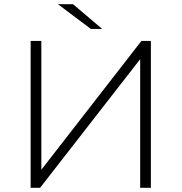

<svg xmlns="http://www.w3.org/2000/svg" viewBox="-20 -895 865 915"><path d="M126 0H171L648 -613V0H699V-700H654L177 -86V-700H126ZM256 -875 413 -757H467L328 -875Z"/></svg>

Font: Montserrat Light
Style: Regular
Weight: 300
Designer: Julieta Ulanovsky
Foundry: Julieta Ulanovsky
Version: Version 7.200